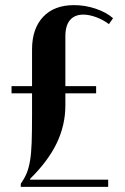

<svg xmlns="http://www.w3.org/2000/svg" viewBox="-20 -729 486 749"><path d="M105 -393V-536Q105 -617 148 -663Q191 -709 269 -709Q312 -709 353.5 -695Q395 -681 421 -658L405 -635Q382 -652 355 -662Q328 -672 305 -672Q271 -672 253 -650.5Q235 -629 235 -588V-393H355V-365H235V-318Q235 -241 201.5 -171Q168 -101 98 -32L97 -28H402V0H61V-12Q75 -32 83.5 -52Q92 -72 97 -101Q102 -130 103.5 -172Q105 -214 105 -278V-365H25V-393Z"/></svg>

Font: Moniqa Black Heading
Style: Regular
Weight: 900
Designer: Rajesh Rajput
Foundry: Rajesh Rajput
Version: Version 1.000